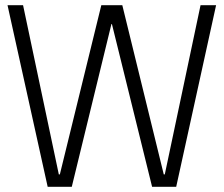

<svg xmlns="http://www.w3.org/2000/svg" viewBox="-20 -720 863 741"><path d="M9 -700H69L207 -47H211L371 -700H452L612 -47H616L754 -700H814L660 1H567L412 -627H410L257 1H164Z"/></svg>

Font: Pathway Extreme 8pt Thin 12pt Thin
Style: Regular
Weight: 250
Version: Version 1.001;gftools[0.9.26]